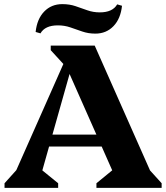

<svg xmlns="http://www.w3.org/2000/svg" viewBox="-20 -911 806 931"><path d="M2 0V-22.4L78.4 -107.4L26.8 -13L326.8 -690H439.2L739.2 -13L687.4 -106.8L763.8 -22.4V0H447.6V-22.4L547.2 -104L556 -13L295.6 -601.4H331.2L165 -13L162.4 -103.4L262 -22.4V0ZM173.6 -200.4V-258.4H554.8V-200.4ZM304.6 -581.8 226 -667.6V-690H351.8ZM442.2 -748Q408.2 -748 378.9 -758.2Q349.6 -768.4 321.1 -778.2Q292.6 -788 260.6 -788Q198.4 -788 176.2 -749.2L152.8 -756Q159.4 -818.8 194.2 -854.9Q229 -891 282.2 -891Q317.2 -891 346 -881.2Q374.8 -871.4 403.3 -861.2Q431.8 -851 463.8 -851Q526 -851 548.2 -889.8L571.6 -883Q565 -820.4 530.2 -784.2Q495.4 -748 442.2 -748Z"/></svg>

Font: Platypi Light
Style: Regular
Weight: 300
Designer: David Sargent
Foundry: Bolt Cutter Type
Version: Version 1.200